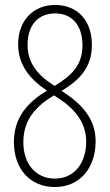

<svg xmlns="http://www.w3.org/2000/svg" viewBox="-20 -743 441 773"><path d="M202 -723C110 -723 53 -656 53 -565C53 -483 98 -426 169 -378C93 -332 36 -272 36 -171C36 -64 100 10 201 10C304 10 365 -70 365 -174C365 -268 305 -328 228 -377C298 -420 350 -469 350 -563C350 -658 294 -723 202 -723ZM202 -689C270 -689 312 -641 312 -561C312 -478 266 -438 200 -397C130 -441 91 -490 91 -563C91 -640 132 -689 202 -689ZM74 -170C74 -263 126 -316 197 -359L213 -349C297 -295 327 -236 327 -172C327 -89 281 -24 201 -24C126 -24 74 -81 74 -170Z"/></svg>

Font: Noto Sans Lao UI ExtCond ExtLt
Style: Regular
Weight: 200
Width: 2
Designer: Monotype Design Team
Foundry: Monotype Imaging Inc.
Version: Version 2.000